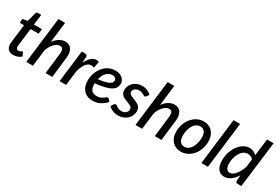

<svg xmlns="http://www.w3.org/2000/svg" viewBox="49 -1702 3839 2671"><g transform="rotate(30 1969.0 -366.0)"><path d="M66 -100.5Q66 -104 66.2 -108.8Q66.5 -113.5 67.2 -122.5Q68 -131.5 69.5 -146.5Q71 -161.5 74 -185L103.5 -425.5H52Q43.5 -425.5 38.5 -431.2Q33.5 -437 35 -448.5L40 -492L117.5 -504L157.5 -651.5Q160.5 -660 166.8 -665.2Q173 -670.5 182 -670.5H239L218 -503H346.5L337.5 -425.5H208.5L180 -191Q177.5 -170.5 176 -158.2Q174.5 -146 173.8 -138.8Q173 -131.5 172.8 -128.8Q172.5 -126 172.5 -124.5Q172.5 -102.5 183 -91Q193.5 -79.5 212 -79.5Q224 -79.5 232.5 -82.8Q241 -86 247.5 -89.8Q254 -93.5 258.5 -96.8Q263 -100 267 -100Q272.5 -100 275 -97.8Q277.5 -95.5 280 -90L303 -37.5Q276.5 -15.5 244.2 -3.8Q212 8 179 8Q127.5 8 97.5 -20.2Q67.5 -48.5 66 -100.5Z M542 -411.5Q580.5 -464.5 626 -491.2Q671.5 -518 719.5 -518Q752 -518 777.2 -505.2Q802.5 -492.5 818.5 -467.8Q834.5 -443 840.5 -407Q846.5 -371 840.5 -324.5L802.5 0H695.5L733.5 -324.5Q740.5 -379 727.5 -404.2Q714.5 -429.5 679.5 -429.5Q658.5 -429.5 636.2 -417.8Q614 -406 593.5 -384.8Q573 -363.5 554.8 -333.2Q536.5 -303 524 -266L492 0H385L474.5 -740H581.5Z M1066.5 -378.5Q1086 -419 1108.8 -448Q1131.5 -477 1156.2 -493.5Q1181 -510 1207.2 -513Q1233.5 -516 1260 -504.5L1240.5 -401.5Q1177 -427 1129.2 -385.2Q1081.5 -343.5 1052.5 -227.5L1025.5 0H920.5L982 -511H1036Q1053.5 -511 1062.8 -502.2Q1072 -493.5 1072 -475Z M1516 -441Q1488 -441 1464.2 -429.5Q1440.5 -418 1421.8 -397.8Q1403 -377.5 1389.2 -349.5Q1375.5 -321.5 1368 -288.5Q1437 -297.5 1479 -308.5Q1521 -319.5 1543.5 -332.5Q1566 -345.5 1573.5 -360.2Q1581 -375 1581 -391.5Q1581 -399.5 1577.5 -408.5Q1574 -417.5 1566.2 -424.5Q1558.5 -431.5 1546 -436.2Q1533.5 -441 1516 -441ZM1665.5 -94.5Q1639.5 -68 1614.5 -48.8Q1589.5 -29.5 1563.5 -17Q1537.5 -4.5 1509 1.5Q1480.5 7.5 1447 7.5Q1402.5 7.5 1367 -7.5Q1331.5 -22.5 1306.2 -49.8Q1281 -77 1267.5 -115.8Q1254 -154.5 1254 -202.5Q1254 -242.5 1262.5 -281.2Q1271 -320 1287.2 -355Q1303.5 -390 1326.8 -419.8Q1350 -449.5 1379.8 -471Q1409.5 -492.5 1445.2 -504.8Q1481 -517 1522 -517Q1561.5 -517 1590.5 -505.8Q1619.5 -494.5 1638.8 -476.8Q1658 -459 1667.5 -437.5Q1677 -416 1677 -395.5Q1677 -362 1663.2 -334Q1649.5 -306 1614 -283.5Q1578.5 -261 1516.8 -244.5Q1455 -228 1358.5 -218Q1358 -215 1358 -211.8Q1358 -208.5 1358 -205Q1358 -141.5 1385.5 -109.2Q1413 -77 1468 -77Q1502.5 -77 1525.5 -86.5Q1548.5 -96 1564.8 -107.2Q1581 -118.5 1593.2 -128Q1605.5 -137.5 1619 -137.5Q1629.5 -137.5 1638.5 -127.5Z M2071 -420.5Q2066.5 -413.5 2061.8 -410.5Q2057 -407.5 2050 -407.5Q2042 -407.5 2033.5 -412.8Q2025 -418 2013.2 -424.5Q2001.5 -431 1985.5 -436.2Q1969.5 -441.5 1947 -441.5Q1926 -441.5 1909.2 -436Q1892.5 -430.5 1880.5 -421Q1868.5 -411.5 1862.2 -398.5Q1856 -385.5 1856 -371Q1856 -354.5 1864.8 -343.2Q1873.5 -332 1888 -323.5Q1902.5 -315 1921 -308Q1939.5 -301 1958.8 -293.5Q1978 -286 1996.5 -276.2Q2015 -266.5 2029.5 -252.8Q2044 -239 2052.8 -219.5Q2061.5 -200 2061.5 -173Q2061.5 -137 2047.2 -104Q2033 -71 2006.2 -46.2Q1979.5 -21.5 1941.8 -6.8Q1904 8 1857.5 8Q1809 8 1769.8 -9.8Q1730.5 -27.5 1707 -54.5L1733.5 -95.5Q1738.5 -103 1745 -107.2Q1751.5 -111.5 1761 -111.5Q1770 -111.5 1778.5 -104.8Q1787 -98 1798.8 -89.8Q1810.5 -81.5 1827.5 -74.8Q1844.5 -68 1871.5 -68Q1894 -68 1911.5 -74.2Q1929 -80.5 1941 -91.5Q1953 -102.5 1959.5 -117Q1966 -131.5 1966 -147.5Q1966 -165.5 1957.2 -177.5Q1948.5 -189.5 1934 -198.2Q1919.5 -207 1901.2 -213.5Q1883 -220 1863.8 -227Q1844.5 -234 1826.2 -243Q1808 -252 1793.5 -265.5Q1779 -279 1770.2 -298.2Q1761.5 -317.5 1761.5 -345.5Q1761.5 -378.5 1774.5 -409.8Q1787.5 -441 1812 -465Q1836.5 -489 1872 -503.5Q1907.5 -518 1953 -518Q2000.5 -518 2036.8 -502Q2073 -486 2098.5 -459.5Z M2296.5 -411.5Q2335 -464.5 2380.5 -491.2Q2426 -518 2474 -518Q2506.5 -518 2531.8 -505.2Q2557 -492.5 2573 -467.8Q2589 -443 2595 -407Q2601 -371 2595 -324.5L2557 0H2450L2488 -324.5Q2495 -379 2482 -404.2Q2469 -429.5 2434 -429.5Q2413 -429.5 2390.8 -417.8Q2368.5 -406 2348 -384.8Q2327.5 -363.5 2309.2 -333.2Q2291 -303 2278.5 -266L2246.5 0H2139.5L2229 -740H2336Z M2879 -76.5Q2912.5 -76.5 2940 -95.2Q2967.5 -114 2986.8 -145.5Q3006 -177 3016.5 -218.2Q3027 -259.5 3027 -304.5Q3027 -370.5 3002.8 -402.2Q2978.5 -434 2931 -434Q2897 -434 2869.8 -415.5Q2842.5 -397 2823.5 -366Q2804.5 -335 2794 -293.5Q2783.5 -252 2783.5 -206.5Q2783.5 -76.5 2879 -76.5ZM2869.5 7.5Q2827.5 7.5 2792 -6.8Q2756.5 -21 2730.8 -48.2Q2705 -75.5 2690.5 -115.2Q2676 -155 2676 -205.5Q2676 -271 2696.8 -328Q2717.5 -385 2753.5 -427.2Q2789.5 -469.5 2837.8 -493.8Q2886 -518 2941 -518Q2983 -518 3018.5 -503.8Q3054 -489.5 3079.5 -462.2Q3105 -435 3119.5 -395.2Q3134 -355.5 3134 -305Q3134 -262 3124.5 -222Q3115 -182 3098 -147.2Q3081 -112.5 3056.8 -84Q3032.5 -55.5 3003.2 -35.2Q2974 -15 2940 -3.8Q2906 7.5 2869.5 7.5Z M3198 0 3287.5 -740H3393.5L3303.5 0Z M3783 -395Q3765 -417 3740.8 -425.8Q3716.5 -434.5 3692.5 -434.5Q3656.5 -434.5 3627.2 -412.8Q3598 -391 3577.2 -356.2Q3556.5 -321.5 3545.2 -278.2Q3534 -235 3534 -192Q3534 -135.5 3553.5 -107Q3573 -78.5 3608 -78.5Q3630 -78.5 3653 -93Q3676 -107.5 3697 -133Q3718 -158.5 3736.2 -193.5Q3754.5 -228.5 3767.5 -269.5ZM3931 -740 3839.5 0H3783Q3762.5 0 3755.2 -10.5Q3748 -21 3748 -36.5L3754.5 -123.5Q3735.5 -93.5 3714 -69.5Q3692.5 -45.5 3668.8 -28.2Q3645 -11 3619.5 -1.8Q3594 7.5 3567 7.5Q3502.5 7.5 3465.2 -39.8Q3428 -87 3428 -181Q3428 -223.5 3436.8 -265Q3445.5 -306.5 3461.5 -344Q3477.5 -381.5 3500.2 -413.2Q3523 -445 3550.5 -468.2Q3578 -491.5 3609.8 -504.8Q3641.5 -518 3676 -518Q3712 -518 3741.5 -504.5Q3771 -491 3792 -466.5L3826 -740Z"/></g></svg>

Font: Lato SemiBold
Style: Italic
Weight: 600
Italic angle: -7°
Designer: Lukasz Dziedzic with Adam Twardoch and Botio Nikoltchev
Foundry: tyPoland Lukasz Dziedzic
Version: Version 2.015; 2015-08-06; http://www.latofonts.com/